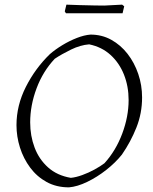

<svg xmlns="http://www.w3.org/2000/svg" viewBox="-20 -798 660 827"><path d="M277 9Q223 9 181 -14Q139 -37 110 -76Q81 -115 66 -162.5Q51 -210 51 -259Q51 -344 91.5 -424Q132 -504 195 -565Q218 -585 248.5 -603.5Q279 -622 311 -634.5Q343 -647 370 -649Q419 -649 459.5 -626.5Q500 -604 529.5 -566Q559 -528 575.5 -479.5Q592 -431 592 -378Q592 -310 567.5 -248.5Q543 -187 505 -132Q477 -97 437.5 -66Q398 -35 355.5 -14.5Q313 6 277 9ZM285 -32Q307 -34 334.5 -44Q362 -54 387.5 -68Q413 -82 430 -95Q479 -149 506.5 -222.5Q534 -296 534 -367Q534 -426 514 -476.5Q494 -527 456 -561.5Q418 -596 364 -607Q326 -604 286 -584.5Q246 -565 216 -545Q165 -491 137.5 -417.5Q110 -344 110 -271Q110 -213 129 -162.5Q148 -112 187 -77Q226 -42 285 -32ZM264 -741 259 -749 266 -778Q289 -777 323 -776Q357 -775 387 -774.5Q417 -774 429 -774L506 -778L515 -771L508 -741Z"/></svg>

Font: Labrada Lght
Style: Italic
Weight: 300
Italic angle: -7°
Designer: Mercedes Jáuregui
Foundry: Omnibus-Type Team
Version: Version 1.000; ttfautohint (v1.8.4.7-5d5b)